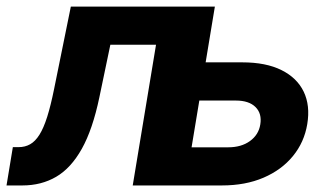

<svg xmlns="http://www.w3.org/2000/svg" viewBox="-47 -566 1012 586"><path d="M-27.1 0 -7.8 -116.9H9.6Q29.6 -116.9 45.1 -125.8Q60.7 -134.6 73.4 -154.8Q86.1 -175 97 -209.3Q107.8 -243.5 118.1 -294.3L169.2 -545.9H595.1L504.7 0H358.1L429.2 -429.5H289.8L256.4 -269.6Q235.8 -170.9 202.7 -111.8Q169.6 -52.7 124.4 -26.4Q79.2 0 21.5 0ZM529.7 -375.7H692.5Q764.8 -375.7 812.2 -352Q859.6 -328.4 879.9 -286.2Q900.2 -243.9 890.8 -187.3Q881.7 -132 847.1 -89.7Q812.5 -47.4 757.3 -23.7Q702.1 0 630.2 0H372.1L462.4 -545.9H608.8L537.7 -116.4H649.4Q689.5 -116.4 715.9 -135.5Q742.4 -154.7 747.4 -186Q752.9 -219.3 732.9 -239.2Q712.9 -259.1 673 -259.1H510Z"/></svg>

Font: Inter
Style: Italic
Weight: 400
Italic angle: -9.3988°
Designer: Rasmus Andersson
Foundry: rsms
Version: Version 4.001;git-66647c0bb